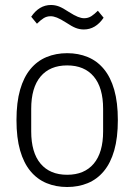

<svg xmlns="http://www.w3.org/2000/svg" viewBox="-20 -737 538 769"><path d="M249 12Q204 12 166.5 -3.5Q129 -19 102 -51.5Q75 -84 60.5 -134.5Q46 -185 46 -256Q46 -327 60.5 -377.5Q75 -428 102 -460.5Q129 -493 166.5 -508.5Q204 -524 249 -524Q294 -524 331.5 -508.5Q369 -493 396 -460.5Q423 -428 437.5 -377.5Q452 -327 452 -256Q452 -185 437.5 -134.5Q423 -84 396 -51.5Q369 -19 331.5 -3.5Q294 12 249 12ZM249 -37Q318 -37 355.5 -81.5Q393 -126 393 -211V-301Q393 -386 355.5 -430.5Q318 -475 249 -475Q180 -475 142.5 -430.5Q105 -386 105 -301V-211Q105 -126 142.5 -81.5Q180 -37 249 -37ZM316 -619Q299 -619 283.5 -625Q268 -631 244 -647Q222 -661 208 -666.5Q194 -672 183 -672Q167 -672 154.5 -664Q142 -656 128 -642L105 -670Q137 -717 184 -717Q201 -717 216.5 -711Q232 -705 256 -689Q278 -675 292 -669.5Q306 -664 317 -664Q333 -664 345.5 -672Q358 -680 372 -694L395 -666Q363 -619 316 -619Z"/></svg>

Font: IBM Plex Sans Cond Light
Style: Regular
Weight: 300
Width: 3
Designer: Mike Abbink, Paul van der Laan, Pieter van Rosmalen
Foundry: Bold Monday
Version: Version 1.3